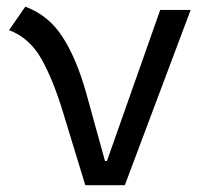

<svg xmlns="http://www.w3.org/2000/svg" viewBox="-20 -547 626 567"><path d="M231.9 0 167.5 -210.9Q137.7 -310.1 102.5 -372.6Q67.4 -435.1 6.8 -458L54.7 -527.3Q123.5 -502 165 -437.5Q206.5 -373 234.9 -271L290 -71.8H295.9L453.1 -517.6H543L348.6 0Z"/></svg>

Font: Cascadia Code PL SemiLight
Style: Regular
Weight: 350
Monospace: yes
Designer: Aaron Bell
Foundry: Saja Typeworks
Version: Version 2404.023; ttfautohint (v1.8.4)